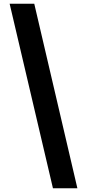

<svg xmlns="http://www.w3.org/2000/svg" viewBox="-20 -852 471 1037"><path d="M32 -832 266 165H398L165 -832Z"/></svg>

Font: Noto Sans Devanagari UI ExtraCondensed ExtraBold
Style: Regular
Weight: 800
Width: 2
Designer: Jelle Bosma - Monotype Design Team
Foundry: Monotype Imaging Inc.
Version: Version 2.003